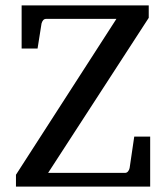

<svg xmlns="http://www.w3.org/2000/svg" viewBox="-20 -691 615 711"><path d="M39.1 0V-43.9L411.1 -621.1H150.9Q144 -621.1 139.9 -616.2Q135.7 -611.3 133.8 -604L119.1 -511.2H60.1V-670.9H530.8V-625L158.2 -50.8H442.9Q449.7 -50.8 454.1 -56.2Q458.5 -61.5 460 -68.8L477.1 -185.1H536.1V0Z"/></svg>

Font: BabelStone Ogham Pictish
Style: Bold
Weight: 700
Designer: Andrew West
Foundry: BabelStone
Version: Version 1.02 March 14, 2022